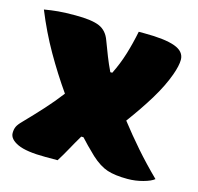

<svg xmlns="http://www.w3.org/2000/svg" viewBox="-88 -655 779 757"><g transform="rotate(15 301.0 -276.0)"><path d="M4 -550Q33 -555 60.5 -557.5Q88 -560 131 -560Q198 -560 229 -546.5Q260 -533 273 -496Q285 -464 296 -436Q307 -408 321 -379H329Q350 -421 364 -466.5Q378 -512 388 -562H410Q495 -562 536 -547Q577 -532 577 -498Q577 -474 563 -435Q545 -385 511 -329Q477 -273 431 -211Q469 -162 510.5 -114.5Q552 -67 602 -18Q589 -7 558 1.5Q527 10 495 10Q444 10 412 -0.5Q380 -11 345 -43Q325 -62 310.5 -77Q296 -92 285 -104H276Q257 -72 242 -44.5Q227 -17 210 10H161Q82 10 46.5 -6.5Q11 -23 11 -48Q11 -63 16 -74Q21 -85 37 -101Q74 -139 108 -176.5Q142 -214 170 -251Q123 -318 80.5 -392Q38 -466 4 -550Z"/></g></svg>

Font: Recursive Sn Csl St XBk
Style: Regular
Weight: 1000
Version: Version 1.079;hotconv 1.0.112;makeotfexe 2.5.65598; ttfautoh